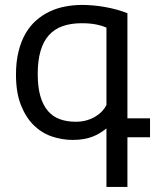

<svg xmlns="http://www.w3.org/2000/svg" viewBox="-20 -549 624 768"><path d="M405.8 198.7V-35.2Q394 -25.9 380.9 -17.6Q367.7 -9.3 351.6 -2.9Q335.4 3.4 315.4 7.1Q295.4 10.7 270.5 10.7Q228 10.7 187.3 -3.2Q146.5 -17.1 114.7 -48.3Q83 -79.6 63.5 -129.2Q43.9 -178.7 43.9 -250.5Q43.9 -301.8 54 -342.5Q64 -383.3 81.8 -414.3Q99.6 -445.3 124.3 -467Q148.9 -488.8 178.2 -502.7Q207.5 -516.6 240.7 -522.9Q273.9 -529.3 308.6 -529.3Q328.6 -529.3 351.8 -527.3Q375 -525.4 398.7 -521.2Q422.4 -517.1 445.8 -510.7Q469.2 -504.4 489.7 -496.1V-75.7H580.1V0H489.7V198.7ZM405.8 -438.5Q387.2 -446.8 363 -451.4Q338.9 -456.1 306.6 -456.1Q263.2 -456.1 230.2 -444.3Q197.3 -432.6 175.3 -408Q153.3 -383.3 142.1 -344.7Q130.9 -306.2 130.9 -252.9Q130.9 -200.2 141.6 -163.8Q152.3 -127.4 172.1 -104.7Q191.9 -82 220 -72Q248 -62 283.2 -62Q307.1 -62 327.1 -67.9Q347.2 -73.7 362.5 -83.3Q377.9 -92.8 388.9 -104.7Q399.9 -116.7 405.8 -128.9Z"/></svg>

Font: Arian AMU
Style: Regular
Weight: 400
Designer: Ruben Hakobyan (Tarumian)
Foundry: Ruben Hakobyan (Tarumian)
Version: Version 4.003